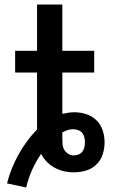

<svg xmlns="http://www.w3.org/2000/svg" viewBox="-20 -755 540 850"><path d="M96 75 11 57Q28 -10 62 -71Q96 -132 144 -182V-434H47V-530H144V-735H256V-530H397V-434H256V-251Q269 -254 282.5 -256Q296 -258 310 -258Q336 -258 362 -249.5Q388 -241 407 -222.5Q426 -204 434.5 -178Q443 -152 443 -125Q443 -125 443 -125Q443 -125 443 -125Q443 -125 443 -125Q443 -125 443 -125Q443 -98 434.5 -71.5Q426 -45 406 -26Q386 -7 359.5 0.5Q333 8 306 8Q284 8 262.5 3Q241 -2 222 -12.5Q203 -23 187.5 -38.5Q172 -54 162 -74Q139 -40 122 -2.5Q105 35 96 75ZM306 -67Q317 -67 327.5 -71Q338 -75 344.5 -83.5Q351 -92 353.5 -103Q356 -114 356 -125Q356 -136 353.5 -147Q351 -158 344 -166.5Q337 -175 326 -179Q315 -183 304 -183Q291 -183 279 -179Q267 -175 256 -169Q256 -162 256 -155.5Q256 -149 256 -142Q256 -129 257 -116Q258 -103 264.5 -92Q271 -81 282 -74Q293 -67 306 -67Z"/></svg>

Font: Iosevka Slab
Style: Bold
Weight: 700
Monospace: yes
Designer: Belleve Invis
Foundry: Belleve Invis
Version: Version 11.1.1; ttfautohint (v1.8.3)